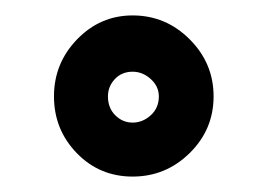

<svg xmlns="http://www.w3.org/2000/svg" viewBox="-20 -732 347 249"><path d="M152 -712Q195 -712 226 -681Q257 -650 257 -607Q257 -564 226 -533.5Q195 -503 152 -503Q109 -503 79.5 -533.5Q50 -564 50 -607Q50 -650 80 -681Q110 -712 152 -712ZM120 -607Q120 -592 129.5 -582.5Q139 -573 152 -573Q165 -573 175.5 -582.5Q186 -592 186 -607Q186 -620 175.5 -629.5Q165 -639 152 -639Q138 -639 129 -629.5Q120 -620 120 -607Z"/></svg>

Font: Edgecutting Lite Medium
Style: Medium
Weight: 500
Designer: RandomMaerks (Nguyen Gia Bao)
Version: Version 1.0